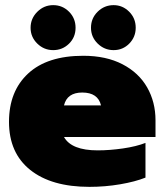

<svg xmlns="http://www.w3.org/2000/svg" viewBox="-20 -712 640 747"><path d="M99 -604Q99 -640 125 -666Q151 -692 187 -692Q223 -692 248.5 -666.5Q274 -641 274 -604Q274 -567 248.5 -542Q223 -517 187 -517Q151 -517 125 -542.5Q99 -568 99 -604ZM334 -604Q334 -641 360 -666.5Q386 -692 422 -692Q457 -692 482.5 -666.5Q508 -641 508 -604Q508 -568 483 -542.5Q458 -517 422 -517Q386 -517 360 -542.5Q334 -568 334 -604ZM15 -238Q15 -357 89.5 -426Q164 -495 304 -495Q393 -495 456.5 -462Q520 -429 552.5 -372Q585 -315 585 -244V-179H229Q258 -127 360 -127Q407 -127 458.5 -134.5Q510 -142 546 -156V-21Q506 -5 447.5 5Q389 15 328 15Q180 15 97.5 -51Q15 -117 15 -238ZM373 -302Q361 -352 300 -352Q241 -352 229 -302Z"/></svg>

Font: Prompt Black
Style: Regular
Weight: 900
Designer: Katatrad Team
Foundry: CadsonDemak
Version: Version 1.000